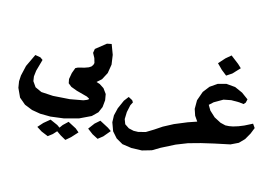

<svg xmlns="http://www.w3.org/2000/svg" viewBox="-125 -1076 2360 1616"><g transform="rotate(15 1054.5 -268.5)"><path d="M700.2 -277.3 635.7 -297.9 562.5 -311.5 532.2 -319.3 502.9 -334 449.2 -305.7 439.5 -251 446.3 -215.8 475.6 -192.4 528.3 -172.9 623 -147.5 644.5 -135.7 645.5 -130.9 631.8 -121.1 602.5 -109.4 489.3 -88.9 345.7 -79.1 243.2 -85 185.5 -111.3 154.3 -156.2 148.4 -196.3 154.3 -247.1 182.6 -348.6 159.2 -365.2 113.3 -373 61.5 -263.7 41 -174.8 38.1 -124 46.9 -69.3 82 6.8 137.7 53.7 206.1 81.1 280.3 93.8 370.1 94.7 484.4 80.1 607.4 46.9 705.1 0 751 -44.9 773.4 -96.7 779.3 -157.2 770.5 -209 739.3 -252ZM529.3 97.7 488.3 136.7 467.8 165 444.3 148.4 377.9 119.1 326.2 162.1 286.1 207 331.1 235.4 390.6 259.8 427.7 231.4 457 199.2 495.1 225.6 542 252 583 216.8 632.8 162.1 601.6 135.7Z M785.2 19.5 744.1 55.7 703.1 110.4 751 146.5 801.8 172.9 842.8 140.6 892.6 81.1 861.3 59.6ZM710 -628.9 670.9 -621.1 584 -551.8 578.1 -516.6 599.6 -476.6 611.3 -436.5 606.4 -418.9 594.7 -402.3 575.2 -389.6 543 -377.9 486.3 -363.3 466.8 -353.5 449.2 -305.7 492.2 -245.1 508.8 -234.4H526.4L586.9 -244.1L664.1 -282.2L708 -321.3L741.2 -383.8L753.9 -460.9L742.2 -543Z M1545.9 11.7 1651.4 -17.6 1760.7 -43 1700.2 -133.8 1604.5 -194.3 1499 -158.2 1390.6 -113.3 1305.7 -68.4 1241.2 -25.4 1178.7 12.7 1116.2 28.3 1077.1 29.3 1033.2 19.5 995.1 -5.9 979.5 -46.9 981.4 -108.4 995.1 -171.9 1009.8 -200.2 999 -216.8 963.9 -235.4 932.6 -194.3 899.4 -119.1 883.8 -53.7 885.7 5.9 912.1 78.1 956.1 127.9 1015.6 162.1 1096.7 173.8 1187.5 170.9 1268.6 147.5 1334 108.4 1449.2 49.8Z M1710 -796.9 1666 -759.8 1616.2 -704.1 1662.1 -658.2 1709 -621.1 1754.9 -651.4 1812.5 -712.9 1781.2 -742.2ZM1636.7 -119.1 1760.7 -43 1894.5 -71.3 1959 -102.5 2002 -146.5 2034.2 -203.1 2055.7 -256.8 2033.2 -289.1 1965.8 -254.9 1919.9 -236.3 1876 -222.7 1843.8 -216.8 1811.5 -214.8 1766.6 -225.6 1707 -256.8 1657.2 -302.7 1631.8 -345.7 1666 -377 1740.2 -419.9 1804.7 -432.6H1873L1913.1 -427.7L1927.7 -444.3L1934.6 -474.6L1876 -517.6L1807.6 -547.9L1730.5 -554.7L1658.2 -535.2L1598.6 -494.1L1554.7 -437.5L1526.4 -357.4V-282.2L1544.9 -227.5L1579.1 -177.7Z"/></g></svg>

Font: MaokenAssortedSans-TC
Style: Regular
Weight: 500
Version: Version 0.83